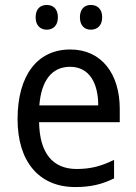

<svg xmlns="http://www.w3.org/2000/svg" viewBox="-20 -746 550 776"><path d="M124 -676C124 -642 144 -626 169 -626C194 -626 214 -642 214 -676C214 -711 194 -726 169 -726C144 -726 124 -711 124 -676ZM303 -676C303 -642 322 -626 347 -626C372 -626 393 -642 393 -676C393 -711 372 -726 347 -726C323 -726 303 -711 303 -676ZM264 -546C132 -546 51 -443 51 -264C51 -94 137 10 284 10C347 10 392 -1 441 -25V-100C391 -75 347 -63 290 -63C193 -63 140 -127 138 -252H464V-306C464 -447 391 -546 264 -546ZM263 -476C342 -476 377 -409 377 -320H139C147 -421 190 -476 263 -476Z"/></svg>

Font: Noto Sans Georgian SemiCondensed
Style: Regular
Weight: 400
Width: 4
Designer: Monotype Design Team, Akaki Razmadze
Foundry: Google LLC
Version: Version 2.005